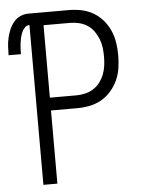

<svg xmlns="http://www.w3.org/2000/svg" viewBox="-70 -778 622 821"><g transform="rotate(-5 241.5 -367.5)"><path d="M83 0V-686Q71 -686 62.5 -677Q54 -668 49.5 -657Q45 -646 42.5 -634.5Q40 -623 38.5 -611.5Q37 -600 36.5 -588.5Q36 -577 36 -565H-17Q-17 -583 -16 -601.5Q-15 -620 -11 -638Q-7 -656 0 -673Q7 -690 18.5 -704.5Q30 -719 47 -727Q64 -735 82 -735H257Q284 -735 310.5 -729.5Q337 -724 360.5 -710.5Q384 -697 402 -676Q420 -655 431 -630Q442 -605 446 -578Q450 -551 450 -524Q450 -497 446 -470Q442 -443 431 -418.5Q420 -394 402 -373Q384 -352 360.5 -338.5Q337 -325 310.5 -319.5Q284 -314 257 -314H143V0ZM143 -369H257Q276 -369 295 -373.5Q314 -378 330.5 -388.5Q347 -399 358.5 -414.5Q370 -430 377 -448Q384 -466 386.5 -485.5Q389 -505 389 -524Q389 -544 386.5 -563Q384 -582 377 -600Q370 -618 358.5 -634Q347 -650 330.5 -660.5Q314 -671 295 -675.5Q276 -680 257 -680H143Z"/></g></svg>

Font: Iosevka Fixed Light
Style: Regular
Weight: 300
Monospace: yes
Designer: Belleve Invis
Foundry: Belleve Invis
Version: Version 32.3.0